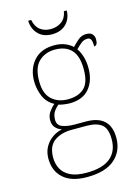

<svg xmlns="http://www.w3.org/2000/svg" viewBox="-140 -791 789 1105"><g transform="rotate(-15 255.0 -238.5)"><path d="M237 240Q146 240 97.5 197Q49 154 49 80Q49 39 67 8.5Q85 -22 112.5 -40Q140 -58 168 -63Q146 -70 131 -86.5Q116 -103 116 -132Q116 -161 134 -184Q152 -207 164 -216Q121 -239 103 -282.5Q85 -326 85 -372Q85 -446 128 -494Q171 -542 250 -542Q286 -542 313 -531Q340 -520 358 -503Q372 -518 394 -537.5Q416 -557 445 -557Q470 -557 481 -544Q492 -531 492 -513Q492 -476 471 -476Q471 -505 465 -517Q459 -529 445 -529Q423 -529 407.5 -516.5Q392 -504 373 -485Q387 -466 397 -435Q407 -404 407 -364Q407 -289 367.5 -242.5Q328 -196 250 -196Q238 -196 216 -199Q194 -202 186 -206Q169 -193 156.5 -174Q144 -155 144 -126Q144 -93 174 -82Q204 -71 244 -71H313Q458 -71 458 65Q458 144 402.5 192Q347 240 237 240ZM247 -221Q309 -221 344 -253Q379 -285 379 -365Q379 -445 344.5 -481Q310 -517 247 -517Q189 -517 151 -481Q113 -445 113 -364Q113 -290 151 -255.5Q189 -221 247 -221ZM241 215Q336 215 383 176.5Q430 138 430 66Q430 1 399.5 -22.5Q369 -46 311 -46H220Q160 -46 118.5 -17Q77 12 77 82Q77 117 92.5 147.5Q108 178 144 196.5Q180 215 241 215ZM256 -606Q204 -606 174 -637Q144 -668 142 -717H160Q168 -676 193.5 -656.5Q219 -637 256 -637Q293 -637 320.5 -656.5Q348 -676 355 -717H372Q371 -668 340 -637Q309 -606 256 -606Z"/></g></svg>

Font: Noto Serif Telugu Thin
Style: Regular
Weight: 100
Designer: Jelle Bosma - Monotype Design Team
Foundry: Monotype Imaging Inc.
Version: Version 2.005; ttfautohint (v1.8.4.7-5d5b)